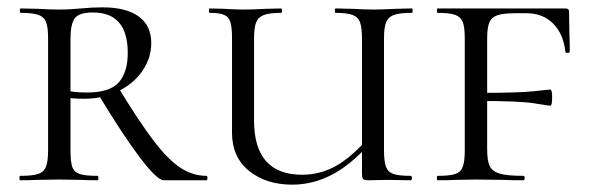

<svg xmlns="http://www.w3.org/2000/svg" viewBox="-20 -491 1604 523"><path d="M246 0Q218 0 203 -1L140 -2L81 -1Q64 0 35 0Q33 0 33 -6Q33 -12 35 -12Q68 -12 83.5 -17Q99 -22 105 -36.5Q111 -51 111 -81V-387Q111 -417 105.5 -431Q100 -445 84.5 -450.5Q69 -456 36 -456Q34 -456 34 -462Q34 -468 36 -468L82 -467Q118 -465 140 -465Q158 -465 173.5 -466Q189 -467 200 -468Q232 -471 259 -471Q324 -471 358 -446Q392 -421 392 -374Q392 -333 368 -298Q344 -263 302 -242.5Q260 -222 210 -222Q178 -222 155 -226L154 -246Q179 -239 217 -239Q279 -239 303.5 -266.5Q328 -294 328 -347Q328 -457 233 -457Q195 -457 183.5 -441Q172 -425 172 -385V-81Q172 -50 177 -36Q182 -22 197 -17Q212 -12 246 -12Q248 -12 248 -6Q248 0 246 0ZM543 0H426Q408 0 361 -62Q314 -124 249 -232L302 -253Q360 -158 399 -107Q438 -56 471.5 -34Q505 -12 543 -12Q545 -12 545 -6Q545 0 543 0Z M894 -456Q892 -456 892 -462Q892 -468 894 -468L938 -467Q976 -465 999 -465Q1020 -465 1058 -467L1102 -468Q1104 -468 1104 -462Q1104 -456 1102 -456Q1069 -456 1053.5 -450.5Q1038 -445 1032 -431Q1026 -417 1026 -387V-81Q1026 -51 1031.5 -36.5Q1037 -22 1052 -17Q1067 -12 1099 -12Q1102 -12 1102 -6Q1102 0 1099 0L1034 -1L985 0Q973 0 969.5 -3Q966 -6 966 -19V-385Q966 -415 961 -429.5Q956 -444 941 -450Q926 -456 894 -456ZM776 12Q705 12 658.5 -25.5Q612 -63 612 -129V-387Q612 -417 607.5 -431Q603 -445 590.5 -450.5Q578 -456 551 -456Q549 -456 549 -462Q549 -468 551 -468L590 -467Q624 -465 642 -465Q667 -465 705 -467L746 -468Q748 -468 748 -462Q748 -456 746 -456Q714 -456 698.5 -450Q683 -444 677.5 -429.5Q672 -415 672 -385V-163Q672 -15 803 -15Q853 -15 897 -40Q941 -65 991 -124L1001 -115Q945 -49 890.5 -18.5Q836 12 776 12Z M1172 -12Q1205 -12 1220 -17Q1235 -22 1240.5 -36.5Q1246 -51 1246 -81V-387Q1246 -417 1240.5 -431Q1235 -445 1220 -450.5Q1205 -456 1172 -456Q1170 -456 1170 -462Q1170 -468 1172 -468H1520Q1530 -468 1530 -460L1531 -398Q1532 -379 1532 -350Q1532 -347 1526 -347Q1520 -347 1520 -350Q1515 -398 1487 -426.5Q1459 -455 1414 -455H1386Q1351 -455 1335 -449.5Q1319 -444 1313 -430Q1307 -416 1307 -386V-85Q1307 -53 1314 -38.5Q1321 -24 1341.5 -18Q1362 -12 1406 -12Q1409 -12 1409 -6Q1409 0 1406 0Q1370 0 1351 -1L1276 -2L1222 -1Q1205 0 1172 0Q1170 0 1170 -6Q1170 -12 1172 -12ZM1281 -216V-238Q1395 -238 1434.5 -242.5Q1474 -247 1479 -247Q1484 -247 1484 -226Q1484 -203 1479 -203Q1475 -203 1435.5 -209.5Q1396 -216 1281 -216Z"/></svg>

Font: Cormorant Unicase
Style: Regular
Weight: 400
Designer: Christian Thalmann (Catharsis Fonts)
Foundry: Catharsis Fonts
Version: Version 4.000